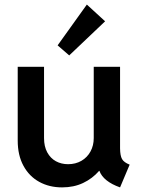

<svg xmlns="http://www.w3.org/2000/svg" viewBox="-20 -813 619 841"><path d="M57.6 -197.3V-520.5H172.9V-208Q172.9 -171.4 187 -145.5Q201.2 -119.6 224.9 -106.7Q248.5 -93.8 278.3 -93.8Q311 -93.8 336.7 -108.6Q362.3 -123.5 376.5 -149.7Q390.6 -175.8 390.6 -208V-520.5H505.9V-163.1Q506.3 -130.9 514.6 -116.2Q522.9 -101.6 547.9 -91.8L505.9 7.8Q469.7 -4.9 446.8 -23.2Q423.8 -41.5 415.5 -64.5H414.1Q384.8 -30.8 344 -11.5Q303.2 7.8 252 7.8Q195.8 7.8 151.9 -16.4Q107.9 -40.5 82.8 -86.7Q57.6 -132.8 57.6 -197.3ZM232.4 -614.3 360.4 -793 440.4 -719.7 283.2 -570.3Z"/></svg>

Font: Reddit Sans Fudge SemiBold
Style: Regular
Weight: 600
Designer: Stephen Hutchings
Foundry: Reddit
Version: Version 1.011